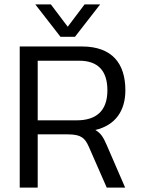

<svg xmlns="http://www.w3.org/2000/svg" viewBox="-20 -856 642 876"><path d="M322 -688 437 -836H366L289 -734L212 -836H141L256 -688ZM552 -444C552 -566 492 -644 353 -644H70V0H152V-243H288C350 -243 367 -227 385 -187L467 0H551L467 -194C452 -228 442 -247 415 -263C505 -284 552 -349 552 -444ZM330 -307H152V-579H341C427 -579 470 -533 470 -444C470 -348 417 -307 330 -307Z"/></svg>

Font: Kanit Light
Style: Regular
Weight: 300
Designer: Katatrad Team
Foundry: CadsonDemak
Version: Version 1.000;PS 001.000;hotconv 1.0.88;makeotf.lib2.5.64775